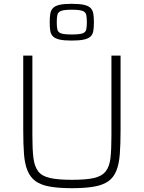

<svg xmlns="http://www.w3.org/2000/svg" viewBox="-20 -980 755 1008"><path d="M358 8Q288 8 241 -0.5Q194 -9 166.5 -29Q139 -49 124.5 -84Q110 -119 106 -171Q102 -223 102 -296V-688H150V-265Q150 -195 155.5 -150.5Q161 -106 180.5 -80.5Q200 -55 242.5 -45.5Q285 -36 358 -36Q432 -36 473.5 -45.5Q515 -55 535 -80.5Q555 -106 560 -150.5Q565 -195 565 -265V-688H613V-296Q613 -223 609 -171Q605 -119 591 -84Q577 -49 549.5 -29Q522 -9 475 -0.5Q428 8 358 8ZM356 -767Q315 -767 292 -772.5Q269 -778 258 -789Q247 -800 244 -818Q241 -836 241 -863Q241 -889 244 -907.5Q247 -926 258 -937.5Q269 -949 292 -954.5Q315 -960 356 -960Q398 -960 421.5 -954.5Q445 -949 456 -937.5Q467 -926 470 -907.5Q473 -889 473 -863Q473 -836 470 -818Q467 -800 456 -789Q445 -778 421.5 -772.5Q398 -767 356 -767ZM356 -799Q396 -799 412.5 -804.5Q429 -810 432.5 -824Q436 -838 436 -863Q436 -889 432.5 -903Q429 -917 412.5 -923Q396 -929 356 -929Q318 -929 301.5 -923Q285 -917 281.5 -903Q278 -889 278 -863Q278 -838 281.5 -824Q285 -810 301.5 -804.5Q318 -799 356 -799Z"/></svg>

Font: Saira Thin ExtraLight
Style: Regular
Weight: 250
Version: Version 1.101